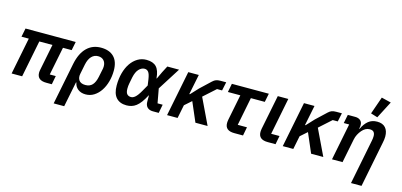

<svg xmlns="http://www.w3.org/2000/svg" viewBox="-81 -1368 4460 2132"><g transform="rotate(15 2148.5 -302.5)"><path d="M454 0Q347 0 347 -88Q347 -104 352 -127L411 -423H260L176 0H55L139 -423H55L75 -522H652L632 -423H532L467 -99H536L517 0Z M688 -281Q714 -406 779 -470Q844 -534 941 -534Q1038 -534 1090.5 -481Q1143 -428 1143 -325Q1143 -258 1126 -197Q1109 -136 1078 -89.5Q1047 -43 1003.5 -15.5Q960 12 907 12Q853 12 818 -16Q783 -44 776 -89H771L713 200H592ZM878 -88Q929 -88 958 -119.5Q987 -151 1000 -214L1018 -301Q1020 -309 1021.5 -319Q1023 -329 1023 -341Q1023 -383 999.5 -408.5Q976 -434 934 -434Q890 -434 859 -401.5Q828 -369 815 -306L793 -196Q788 -174 790.5 -154.5Q793 -135 803 -120Q813 -105 831.5 -96.5Q850 -88 878 -88Z M1746 0H1678Q1637 0 1613.5 -23.5Q1590 -47 1591 -92V-159H1588Q1562 -109 1537.5 -76Q1513 -43 1487.5 -23.5Q1462 -4 1434.5 4Q1407 12 1377 12Q1300 12 1258 -34.5Q1216 -81 1216 -174Q1216 -252 1234 -318Q1252 -384 1285 -432Q1318 -480 1363.5 -507Q1409 -534 1464 -534Q1540 -534 1578 -494Q1616 -454 1623 -364H1627L1666 -447L1705 -522H1840L1676 -263L1706 -99H1765ZM1402 -90Q1413 -90 1424.5 -94.5Q1436 -99 1449 -110Q1462 -121 1476.5 -140.5Q1491 -160 1508 -190L1549 -262L1539 -332Q1530 -391 1513 -412Q1496 -433 1469 -433Q1434 -433 1404 -401.5Q1374 -370 1360 -304L1346 -232Q1340 -202 1340 -171Q1340 -127 1356.5 -108.5Q1373 -90 1402 -90Z M2072 -223 1994 -154 1963 0H1842L1946 -522H2067L2020 -290H2027L2108 -377L2227 -489Q2247 -508 2267 -515Q2287 -522 2318 -522H2382L2361 -423H2303L2165 -299L2308 0H2168Z M2615 0Q2508 0 2508 -88Q2508 -95 2509 -105.5Q2510 -116 2512 -127L2571 -423H2428L2447 -522H2872L2852 -423H2692L2628 -99H2734L2715 0Z M3089 0H2999Q2892 0 2892 -88Q2892 -95 2893 -105.5Q2894 -116 2896 -127L2975 -522H3096L3012 -99H3108Z M3402 -223 3324 -154 3293 0H3172L3276 -522H3397L3350 -290H3357L3438 -377L3557 -489Q3577 -508 3597 -515Q3617 -522 3648 -522H3712L3691 -423H3633L3495 -299L3638 0H3498Z M3738 0 3822 -423H3760L3780 -522H3866Q3902 -522 3924.5 -503Q3947 -484 3947 -449Q3947 -442 3946.5 -433.5Q3946 -425 3944 -420L3941 -406H3946Q3975 -468 4015.5 -501Q4056 -534 4116 -534Q4179 -534 4211.5 -498Q4244 -462 4244 -396Q4244 -379 4241.5 -361.5Q4239 -344 4235 -324L4131 200H4010L4112 -314Q4118 -342 4118 -369Q4118 -398 4104 -414.5Q4090 -431 4057 -431Q4031 -431 4009 -418.5Q3987 -406 3969 -385Q3949 -362 3934.5 -334Q3920 -306 3914 -275L3859 0ZM4103 -581 4025 -605 4095 -805 4205 -778Z"/></g></svg>

Font: IBM Plex Sans SmBld
Style: Italic
Weight: 600
Italic angle: -11°
Designer: Mike Abbink, Paul van der Laan, Pieter van Rosmalen
Foundry: Bold Monday
Version: Version 3.005